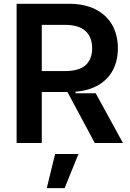

<svg xmlns="http://www.w3.org/2000/svg" viewBox="-20 -747 680 1003"><path d="M475.1 0 332.4 -266.3H198.2V0H66.8V-727.3H339.5Q421.2 -727.3 478.7 -698.3Q536.2 -669.4 565.9 -617Q595.5 -564.6 595.9 -495Q595.5 -430 570 -381.2Q544.4 -332.4 494.9 -303.1Q445.3 -273.8 374.3 -267.8V-259.9H480.1L622.2 0ZM198.2 -617.2V-375.7H319.6Q391.3 -375.7 426.1 -405.7Q460.9 -435.7 461.6 -495Q460.9 -554.3 425.8 -585.8Q390.6 -617.2 318.9 -617.2ZM317.5 235.8H224.4L267.8 57.5H389.9Z"/></svg>

Font: Riot Sans
Style: Bold
Weight: 600
Designer: Rasmus Andersson
Foundry: rsms
Version: Version 4.001